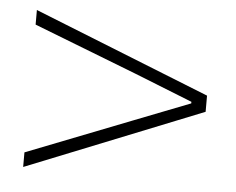

<svg xmlns="http://www.w3.org/2000/svg" viewBox="-38 -608 597 485"><g transform="rotate(5 260.5 -365.0)"><path d="M37 -166 484 -345V-386L37 -564V-527L300 -425L446 -367V-363L300 -306L37 -203Z"/></g></svg>

Font: Genne Gothic ExtraLight
Style: Regular
Weight: 250
Designer: Ryoko NISHIZUKA (kana & ideographs); Paul D. Hunt (Latin, Greek & Cyrillic); Wenlong ZHANG (bopomofo); Sandoll Communica
Foundry: Adobe Systems Incorporated
Version: Version 1.004;PS 1.004;hotconv 16.6.51;makeotf.lib2.5.65220